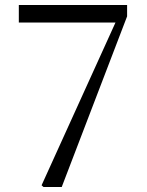

<svg xmlns="http://www.w3.org/2000/svg" viewBox="-20 -748 589 768"><path d="M153.9 0 146.3 -6.8 454.8 -686.2 445.7 -642.5V-657.8H55.3V-728H488.4V-682.6L226.9 0Z"/></svg>

Font: Noto Serif HK ExtraLight
Style: Regular
Weight: 200
Designer: Ryoko NISHIZUKA 西塚涼子 (kana & ideographs); Frank Grießhammer (Latin, Greek & Cyrillic); Wenlong ZHANG 张文龙 (bopomofo); San
Foundry: Adobe
Version: Version 2.002-H1;hotconv 1.1.0;makeotfexe 2.6.0